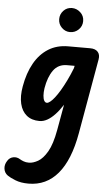

<svg xmlns="http://www.w3.org/2000/svg" viewBox="-122 -800 704 1272"><g transform="rotate(5 230.0 -164.0)"><path d="M154 9Q101.5 9 68.5 -18Q35.5 -45 23.8 -94.5Q12 -144 24 -210.5Q39.5 -299.5 76 -364.5Q112.5 -429.5 169 -465Q225.5 -500.5 300.5 -500.5H447.5Q481.5 -500.5 498 -482Q514.5 -463.5 509 -432L421 67.5Q389.5 246.5 312.8 337.5Q236 428.5 117.5 428.5Q66 428.5 29.5 413.8Q-7 399 -23 387.5Q-45.5 371.5 -49.2 344.2Q-53 317 -36 291Q-22.5 268.5 2 263.5Q26.5 258.5 49 273Q58 278.5 72.8 284.2Q87.5 290 108.5 290Q136 290 168.8 271.5Q201.5 253 230.5 203Q259.5 153 276.5 58L307 -112.5Q282 -73.5 256.2 -46.2Q230.5 -19 205 -5Q179.5 9 154 9ZM168.5 -210.5Q164.5 -183 166 -161.5Q167.5 -140 174.2 -127.8Q181 -115.5 192.5 -115.5Q201.5 -115.5 214.5 -125.8Q227.5 -136 243.2 -156Q259 -176 276.8 -205.5Q294.5 -235 313.5 -273.5Q332.5 -312 351 -359L354.5 -375.5H304.5Q245.5 -375.5 213.2 -330.5Q181 -285.5 168.5 -210.5ZM304 -595.5Q272.5 -595.5 249 -618.8Q225.5 -642 225.5 -675.5Q225.5 -708 248 -731.8Q270.5 -755.5 304 -755.5Q335.5 -755.5 360.2 -732.8Q385 -710 385 -675.5Q385 -642 361.2 -618.8Q337.5 -595.5 304 -595.5Z"/></g></svg>

Font: Edu VIC WA NT Hand Pre
Style: Regular
Weight: 400
Designer: Tina and Corey Anderson, Eben Sorkin, Mirko Velimirovic
Foundry: Google for Education
Version: Version 1.000